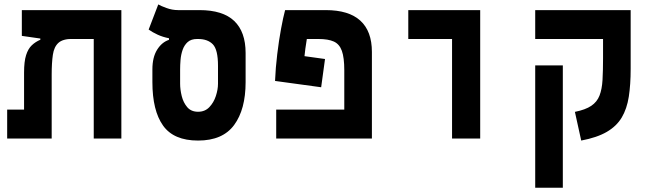

<svg xmlns="http://www.w3.org/2000/svg" viewBox="-20 -632 2970 876"><path d="M533.7 0H407.7V-585.9H533.7ZM164.1 -450.7V-485.8L310.5 -454.6Q266.6 -454.6 246.6 -436.5Q226.6 -418.5 221.2 -382.1Q215.8 -345.7 215.8 -291.5V0H89.8V-300.8Q89.8 -351.6 99.1 -380.6Q108.4 -409.7 125.2 -425.5Q142.1 -441.4 164.1 -450.7ZM533.2 -585.9V-454.1H178.7L79.6 -468.3V-585.9ZM180.7 -131.8V0H12.7V-131.8Z M883.8 9.3Q772.5 9.3 723.9 -59.1Q675.3 -127.4 675.3 -257.3V-315.4Q675.3 -370.6 696.8 -405Q718.3 -439.5 751 -450.2V-457.5Q723.1 -462.9 699.7 -473.6Q676.3 -484.4 658.2 -497.1L702.1 -611.8Q713.4 -605 739.5 -595.5Q765.6 -585.9 792.5 -585.9H890.1Q996.6 -585.9 1048.6 -536.4Q1100.6 -486.8 1100.6 -390.1V-257.3Q1100.6 -132.8 1048.3 -61.8Q996.1 9.3 883.8 9.3ZM883.8 -122.1Q915 -122.1 935.1 -143.1Q955.1 -164.1 964.8 -193.8Q974.6 -223.6 974.6 -250V-332Q974.6 -405.3 951.2 -429.7Q927.7 -454.1 883.8 -454.1H878.9Q852.1 -454.1 836.4 -440.2Q820.8 -426.3 813.2 -404.5Q805.7 -382.8 803.7 -358.9Q801.8 -335 801.8 -315.4V-250Q801.8 -223.6 809.1 -193.8Q816.4 -164.1 834.2 -143.1Q852.1 -122.1 883.8 -122.1Z M1676.8 -131.8V0H1240.2V-131.8ZM1462.9 -362.8 1445.3 -233.9 1234.9 -262.7 1262.2 -390.6ZM1676.8 -395V0H1550.8V-311.5Q1550.8 -369.1 1539.8 -399.9Q1528.8 -430.7 1503.2 -442.4Q1477.5 -454.1 1432.6 -454.1H1379.9Q1372.6 -411.1 1367.9 -364.5Q1363.3 -317.9 1359.9 -261.7L1234.9 -262.7Q1237.3 -322.8 1244.9 -385Q1252.4 -447.3 1262.2 -500.2Q1272 -553.2 1280.8 -585.9H1466.3Q1571.3 -585.9 1624 -537.8Q1676.8 -489.7 1676.8 -395Z M2042.5 0V-585.9H2170.9V0ZM1842.8 -454.1V-585.9H2169.9V-454.1Z M2857.4 -585.9V-454.1H2421.9V-585.9ZM2547.9 224.6H2421.9V-333.5H2547.9ZM2731.4 -585.9H2857.4V-318.4Q2857.4 -246.1 2848.9 -190.9Q2840.3 -135.7 2816.7 -95.9Q2793 -56.2 2748.5 -30.3Q2704.1 -4.4 2631.8 9.3L2603 -121.6Q2651.4 -131.3 2677.7 -149.2Q2704.1 -167 2715.3 -196Q2726.6 -225.1 2729 -267.3Q2731.4 -309.6 2731.4 -367.2Z"/></svg>

Font: Cascadia Mono
Style: Regular
Weight: 400
Monospace: yes
Designer: Aaron Bell
Foundry: Saja Typeworks
Version: Version 2404.023